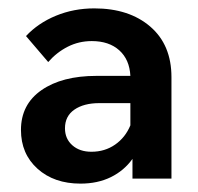

<svg xmlns="http://www.w3.org/2000/svg" viewBox="-20 -735 472 458"><path d="M172 -297Q109 -297 69.5 -332.5Q30 -368 30 -425Q30 -486 79 -520Q128 -554 210 -554H291Q289 -593 264.5 -615Q240 -637 199 -637Q168 -637 141.5 -623.5Q115 -610 95 -587L42 -649Q71 -680 113.5 -697.5Q156 -715 205 -715Q288 -715 338.5 -671.5Q389 -628 389 -551V-309H296V-356Q276 -328 244.5 -312.5Q213 -297 172 -297ZM198 -373Q230 -373 254.5 -390Q279 -407 291 -436V-489H217Q180 -489 157.5 -473.5Q135 -458 135 -429Q135 -404 152.5 -388.5Q170 -373 198 -373Z"/></svg>

Font: Wix Madefor Text SemiBold
Style: Regular
Weight: 600
Designer: Dalton Maag Ltd
Foundry: Dalton Maag Ltd
Version: Version 3.100